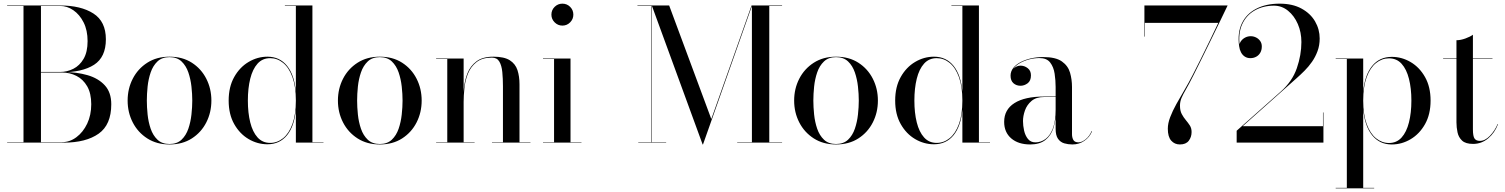

<svg xmlns="http://www.w3.org/2000/svg" viewBox="-20 -780 8229 1050"><path d="M19 0V-2.5H318.5Q361.5 -2.5 398 -29.8Q434.5 -57 456.8 -103.8Q479 -150.5 479 -210Q479 -269.5 456.8 -308Q434.5 -346.5 398 -365Q361.5 -383.5 318.5 -383.5H199V-386H329Q399.5 -386 458.5 -369Q517.5 -352 553 -313.5Q588.5 -275 588.5 -210Q588.5 -97.5 519.2 -48.8Q450 0 329 0ZM108.5 -1V-749H204V-1ZM199 -384V-386.5H309Q347 -386.5 381.2 -403.8Q415.5 -421 437.2 -458.2Q459 -495.5 459 -555Q459 -614.5 437.2 -657.5Q415.5 -700.5 381.2 -724Q347 -747.5 309 -747.5H19V-750H309Q422.5 -750 490.8 -706.2Q559 -662.5 559 -565Q559 -467.5 494.5 -425.8Q430 -384 309 -384Z M907 10Q837 10 785.5 -23Q734 -56 706 -110.5Q678 -165 678 -230Q678 -295 706 -349.5Q734 -404 785.5 -437Q837 -470 907 -470Q978 -470 1029.2 -437Q1080.5 -404 1108.2 -349.5Q1136 -295 1136 -230Q1136 -165 1108.2 -110.5Q1080.5 -56 1029.2 -23Q978 10 907 10ZM907 7.5Q948 7.5 972.8 -16Q997.5 -39.5 1010 -76Q1022.5 -112.5 1027 -153.8Q1031.5 -195 1031.5 -230Q1031.5 -265.5 1027 -306.5Q1022.5 -347.5 1010 -384Q997.5 -420.5 972.8 -444Q948 -467.5 907 -467.5Q866 -467.5 841.2 -444Q816.5 -420.5 804 -384Q791.5 -347.5 787.2 -306.5Q783 -265.5 783 -230Q783 -195 787.2 -153.8Q791.5 -112.5 804 -76Q816.5 -39.5 841.2 -16Q866 7.5 907 7.5Z M1442.5 9Q1388 9 1339.5 -19.5Q1291 -48 1260.8 -101.5Q1230.5 -155 1230.5 -230Q1230.5 -305 1260.8 -358.8Q1291 -412.5 1339.5 -441.2Q1388 -470 1442.5 -470Q1509.5 -470 1549.8 -420Q1590 -370 1598 -279V-747.5H1538V-750H1688.5V-2.5H1749V0H1598V-181Q1590 -90 1549.8 -40.5Q1509.5 9 1442.5 9ZM1457.5 1.5Q1496.5 1.5 1528.5 -24.5Q1560.5 -50.5 1579.2 -102Q1598 -153.5 1598 -230Q1598 -306.5 1579.2 -358.2Q1560.5 -410 1528.5 -436Q1496.5 -462 1457.5 -462Q1415.5 -462 1388.5 -432Q1361.5 -402 1348.5 -349.5Q1335.5 -297 1335.5 -230Q1335.5 -163 1348.5 -110.8Q1361.5 -58.5 1388.5 -28.5Q1415.5 1.5 1457.5 1.5Z M2057 10Q1987 10 1935.5 -23Q1884 -56 1856 -110.5Q1828 -165 1828 -230Q1828 -295 1856 -349.5Q1884 -404 1935.5 -437Q1987 -470 2057 -470Q2128 -470 2179.2 -437Q2230.5 -404 2258.2 -349.5Q2286 -295 2286 -230Q2286 -165 2258.2 -110.5Q2230.5 -56 2179.2 -23Q2128 10 2057 10ZM2057 7.5Q2098 7.5 2122.8 -16Q2147.5 -39.5 2160 -76Q2172.5 -112.5 2177 -153.8Q2181.5 -195 2181.5 -230Q2181.5 -265.5 2177 -306.5Q2172.5 -347.5 2160 -384Q2147.5 -420.5 2122.8 -444Q2098 -467.5 2057 -467.5Q2016 -467.5 1991.2 -444Q1966.5 -420.5 1954 -384Q1941.5 -347.5 1937.2 -306.5Q1933 -265.5 1933 -230Q1933 -195 1937.2 -153.8Q1941.5 -112.5 1954 -76Q1966.5 -39.5 1991.2 -16Q2016 7.5 2057 7.5Z M2515.5 -460V-2.5H2575.5V0H2365V-2.5H2426V-457.5H2365V-460ZM2821 -319V-2.5H2881V0H2670.5V-2.5H2730.5V-308Q2730.5 -350 2727 -385.8Q2723.5 -421.5 2710.8 -443.2Q2698 -465 2670 -465Q2617 -465 2585.8 -440.2Q2554.5 -415.5 2539.2 -377.5Q2524 -339.5 2519.8 -298Q2515.5 -256.5 2515.5 -223L2513 -218Q2513 -253.5 2517 -296.8Q2521 -340 2536.5 -379.5Q2552 -419 2585.8 -444.5Q2619.5 -470 2678.5 -470Q2737 -470 2767.8 -450.5Q2798.5 -431 2809.8 -396.8Q2821 -362.5 2821 -319Z M3055.5 -640Q3031 -640 3013.2 -657.8Q2995.5 -675.5 2995.5 -700Q2995.5 -725 3013.2 -742.5Q3031 -760 3055.5 -760Q3080.5 -760 3098 -742.5Q3115.5 -725 3115.5 -700Q3115.5 -675.5 3098 -657.8Q3080.5 -640 3055.5 -640ZM3100 -460V-2.5H3160V0H2949.5V-2.5H3010V-457.5H2949.5V-460Z M3822.5 10 3544.5 -750H3639.5L3870 -129L4090 -750H4093L3824.5 10ZM3545.5 -750V-2.5H3623V0H3470.5V-2.5H3543V-747.5H3466V-750ZM4257 -750V-747.5H4187V-2.5H4257V0H4011.5V-2.5H4092V-750Z M4552 10Q4482 10 4430.5 -23Q4379 -56 4351 -110.5Q4323 -165 4323 -230Q4323 -295 4351 -349.5Q4379 -404 4430.5 -437Q4482 -470 4552 -470Q4623 -470 4674.2 -437Q4725.5 -404 4753.2 -349.5Q4781 -295 4781 -230Q4781 -165 4753.2 -110.5Q4725.5 -56 4674.2 -23Q4623 10 4552 10ZM4552 7.5Q4593 7.5 4617.8 -16Q4642.5 -39.5 4655 -76Q4667.5 -112.5 4672 -153.8Q4676.5 -195 4676.5 -230Q4676.5 -265.5 4672 -306.5Q4667.5 -347.5 4655 -384Q4642.5 -420.5 4617.8 -444Q4593 -467.5 4552 -467.5Q4511 -467.5 4486.2 -444Q4461.5 -420.5 4449 -384Q4436.5 -347.5 4432.2 -306.5Q4428 -265.5 4428 -230Q4428 -195 4432.2 -153.8Q4436.5 -112.5 4449 -76Q4461.5 -39.5 4486.2 -16Q4511 7.5 4552 7.5Z M5087.5 9Q5033 9 4984.5 -19.5Q4936 -48 4905.8 -101.5Q4875.5 -155 4875.5 -230Q4875.5 -305 4905.8 -358.8Q4936 -412.5 4984.5 -441.2Q5033 -470 5087.5 -470Q5154.5 -470 5194.8 -420Q5235 -370 5243 -279V-747.5H5183V-750H5333.5V-2.5H5394V0H5243V-181Q5235 -90 5194.8 -40.5Q5154.5 9 5087.5 9ZM5102.5 1.5Q5141.5 1.5 5173.5 -24.5Q5205.5 -50.5 5224.2 -102Q5243 -153.5 5243 -230Q5243 -306.5 5224.2 -358.2Q5205.5 -410 5173.5 -436Q5141.5 -462 5102.5 -462Q5060.5 -462 5033.5 -432Q5006.5 -402 4993.5 -349.5Q4980.5 -297 4980.5 -230Q4980.5 -163 4993.5 -110.8Q5006.5 -58.5 5033.5 -28.5Q5060.5 1.5 5102.5 1.5Z M5844.5 10Q5821 10 5800 3.8Q5779 -2.5 5766 -21Q5753 -39.5 5753 -75V-304.5Q5753 -340.5 5747.5 -377Q5742 -413.5 5723.2 -438Q5704.5 -462.5 5664.5 -462.5Q5637 -462.5 5609.5 -455.5Q5582 -448.5 5559.5 -436Q5537 -423.5 5523.2 -405.8Q5509.5 -388 5509.5 -366H5507.5Q5507.5 -391.5 5524.2 -406.2Q5541 -421 5561 -421Q5582.5 -421 5600.2 -407.2Q5618 -393.5 5618 -368Q5618 -338 5599.8 -324.5Q5581.5 -311 5561 -311Q5538 -311 5522.2 -325Q5506.5 -339 5506.5 -366Q5506.5 -389.5 5521.2 -408.2Q5536 -427 5561.2 -440.2Q5586.5 -453.5 5618.5 -460.8Q5650.5 -468 5684.5 -468Q5753.5 -468 5787.2 -444Q5821 -420 5831.8 -382.5Q5842.5 -345 5842.5 -304.5V-46Q5842.5 -28 5849.8 -14.8Q5857 -1.5 5878.5 -1.5Q5896 -1.5 5917 -18.2Q5938 -35 5950 -63.5L5952 -61.5Q5939 -30 5910.2 -10Q5881.5 10 5844.5 10ZM5614 10Q5549 10 5510.2 -23.2Q5471.5 -56.5 5471.5 -113.5Q5471.5 -180.5 5527.8 -216.2Q5584 -252 5690.5 -252H5799.5V-249.5H5690.5Q5646.5 -249.5 5621.2 -228Q5596 -206.5 5585.2 -176Q5574.5 -145.5 5574.5 -118Q5574.5 -93 5580.5 -66Q5586.5 -39 5601.5 -20.2Q5616.5 -1.5 5642.5 -1.5Q5672.5 -1.5 5697.5 -19.8Q5722.5 -38 5737.8 -77.5Q5753 -117 5753 -180.5H5755Q5755 -123.5 5741 -80.5Q5727 -37.5 5696 -13.8Q5665 10 5614 10Z M6432.5 10Q6403.5 10 6385 -11Q6366.5 -32 6366.5 -76Q6366.5 -105.5 6379.5 -139.5Q6392.5 -173.5 6413.2 -210.8Q6434 -248 6457.2 -287.5Q6480.5 -327 6501.5 -368Q6521 -405.5 6546 -456Q6571 -506.5 6596.5 -559Q6622 -611.5 6642.5 -655H6241V-580H6238.5V-750H6693.5Q6693.5 -750 6681 -724Q6668.5 -698 6647.8 -655Q6627 -612 6602 -561Q6577 -510 6551.8 -458.8Q6526.5 -407.5 6505.5 -366Q6482 -319.5 6465.8 -291.5Q6449.5 -263.5 6441.2 -243.8Q6433 -224 6433 -202Q6433 -174.5 6442.8 -156.2Q6452.5 -138 6464.8 -123.5Q6477 -109 6486.8 -94Q6496.5 -79 6496.5 -58Q6496.5 -30.5 6481 -10.2Q6465.5 10 6432.5 10Z M6743 0V-65L6983.5 -278.5Q7047 -334.5 7072 -407Q7097 -479.5 7097 -550Q7097 -603.5 7077.5 -648.5Q7058 -693.5 7024 -721.2Q6990 -749 6947 -749Q6887 -749 6841 -722.5Q6795 -696 6772.8 -646.5Q6750.5 -597 6760 -527.5H6757.5Q6757.5 -542 6766.2 -554.5Q6775 -567 6789.2 -574.5Q6803.5 -582 6820 -582Q6835 -582 6848.8 -575.2Q6862.5 -568.5 6871.5 -556Q6880.5 -543.5 6880.5 -526Q6880.5 -506 6872.2 -491.8Q6864 -477.5 6849.8 -469.8Q6835.5 -462 6818 -462Q6800.5 -462 6787.5 -470.5Q6774.5 -479 6766.8 -493.8Q6759 -508.5 6756.5 -527.5Q6746.5 -600.5 6771.5 -652.5Q6796.5 -704.5 6850 -732.2Q6903.5 -760 6978 -760Q7048.5 -760 7097.5 -733.2Q7146.5 -706.5 7171.8 -663Q7197 -619.5 7197 -569.5Q7197 -532 7185.2 -500.2Q7173.5 -468.5 7155 -442Q7136.5 -415.5 7114.2 -393.2Q7092 -371 7071 -352.5L6776 -90H7215V-165H7217.5V0Z M7284.5 250V247.5H7345.5V-457.5H7284.5V-460H7435V-278.5Q7443.5 -370 7484 -419.5Q7524.5 -469 7591.5 -469Q7646 -469 7694.5 -440.5Q7743 -412 7773.2 -358.5Q7803.5 -305 7803.5 -230Q7803.5 -155 7773.2 -101.2Q7743 -47.5 7694.5 -18.8Q7646 10 7591.5 10Q7524.5 10 7484 -40.2Q7443.5 -90.5 7435 -181.5V247.5H7495V250ZM7576 2Q7618 2 7645 -28Q7672 -58 7685.2 -110.5Q7698.5 -163 7698.5 -230Q7698.5 -297 7685.2 -349.2Q7672 -401.5 7645 -431.2Q7618 -461 7576 -461Q7537 -461 7505 -435.2Q7473 -409.5 7454 -358Q7435 -306.5 7435 -230Q7435 -153.5 7454 -101.8Q7473 -50 7505 -24Q7537 2 7576 2Z M8036 7Q7995 7 7975.8 -11Q7956.5 -29 7950.8 -56.2Q7945 -83.5 7945 -111V-560Q7967.5 -560 7993.8 -569.5Q8020 -579 8035 -590V-72.5Q8035 -35 8044 -22.2Q8053 -9.5 8073 -9.5Q8101.5 -9.5 8128.2 -37.5Q8155 -65.5 8170 -101.5H8172.5Q8154.5 -53.5 8118.2 -23.2Q8082 7 8036 7ZM7872 -457.5V-460H8142V-457.5Z"/></svg>

Font: Bodoni Moda 72pt
Style: Regular
Weight: 400
Designer: Owen Earl
Foundry: indestructible type
Version: Version 2.005